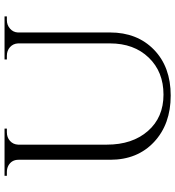

<svg xmlns="http://www.w3.org/2000/svg" viewBox="16 -756 754 825"><g transform="rotate(-90 392.5 -343.0)"><path d="M735 -690H719Q698 -690 682.5 -676.5Q667 -663 666 -643V-247Q666 -130 592 -58Q518 14 395 14Q272 14 195.5 -57.5Q119 -129 119 -246V-640Q119 -670 93 -684Q81 -690 66 -690H50V-700H253V-690H237Q215 -690 200 -676.5Q185 -663 184 -642V-260Q184 -151 242.5 -84Q301 -17 399 -17Q497 -17 558 -80.5Q619 -144 619 -247V-642Q618 -663 603 -676.5Q588 -690 566 -690H550V-700H735Z"/></g></svg>

Font: Cinzel Decorative
Style: Regular
Weight: 400
Designer: Natanael Gama
Version: Version 1.001;PS 001.001;hotconv 1.0.56;makeotf.lib2.0.21325